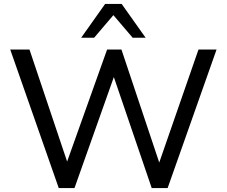

<svg xmlns="http://www.w3.org/2000/svg" viewBox="-20 -957 1154 977"><path d="M279 0 32 -705H130L339 -83H303L525 -705H598L806 -83H774L990 -705H1082L833 0H752L549 -595H570L359 0ZM393 -765 515 -937H599L721 -765H655L557 -880L459 -765Z"/></svg>

Font: Mulish Medium
Style: Regular
Weight: 500
Designer: Vernon Adams
Foundry: Vernon Adams
Version: Version 3.603; ttfautohint (v1.8.3)